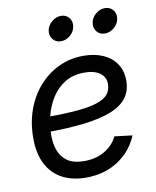

<svg xmlns="http://www.w3.org/2000/svg" viewBox="-84 -804 717 881"><g transform="rotate(-10 274.5 -363.5)"><path d="M246.1 11.7Q183.1 11.7 136.5 -12.7Q89.8 -37.1 64 -86.2Q38.1 -135.3 38.1 -208.5Q38.1 -280.3 60.3 -341.1Q82.5 -401.9 122.3 -446.5Q162.1 -491.2 215.1 -516.1Q268.1 -541 329.6 -541Q382.3 -541 421.6 -523.4Q460.9 -505.9 482.7 -473.1Q504.4 -440.4 504.4 -394.5Q504.4 -348.1 480.2 -315.7Q456.1 -283.2 406.2 -263.2Q356.4 -243.2 280 -233.9Q203.6 -224.6 99.1 -224.6L110.8 -293.5Q200.2 -293.5 259.8 -298.8Q319.3 -304.2 354.2 -316.4Q389.2 -328.6 404.1 -347.9Q418.9 -367.2 418.9 -395Q418.9 -426.8 393.1 -445.6Q367.2 -464.4 321.3 -464.4Q268.1 -464.4 230 -440.9Q191.9 -417.5 168 -379.4Q144 -341.3 132.8 -295.9Q121.6 -250.5 121.6 -206.1Q121.6 -168 133.3 -135.7Q145 -103.5 173.3 -84Q201.7 -64.5 251.5 -64.5Q306.2 -64.5 346.7 -88.6Q387.2 -112.8 406.2 -152.3L488.8 -142.1Q460.4 -72.3 396.5 -30.3Q332.5 11.7 246.1 11.7ZM445.8 -624.5Q422.4 -624.5 408.4 -641.4Q394.5 -658.2 398.4 -682.1Q401.9 -705.6 421.6 -722.4Q441.4 -739.3 464.8 -739.3Q488.8 -739.3 502.7 -722.4Q516.6 -705.6 512.7 -682.1Q508.8 -658.2 489.3 -641.4Q469.7 -624.5 445.8 -624.5ZM241.2 -624.5Q217.8 -624.5 203.9 -641.4Q189.9 -658.2 193.4 -682.1Q197.3 -705.6 217 -722.4Q236.8 -739.3 260.3 -739.3Q284.2 -739.3 297.9 -722.4Q311.5 -705.6 307.6 -682.1Q304.2 -658.2 284.7 -641.4Q265.1 -624.5 241.2 -624.5Z"/></g></svg>

Font: Inter 24pt
Style: Italic
Weight: 400
Italic angle: -9.3988°
Designer: Rasmus Andersson
Foundry: rsms
Version: Version 4.001;git-66647c0bb